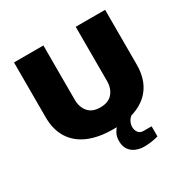

<svg xmlns="http://www.w3.org/2000/svg" viewBox="-196 -863 1226 1250"><g transform="rotate(-30 416.5 -238.5)"><path d="M417 12Q309 12 232.5 -20.5Q156 -53 115 -117.5Q74 -182 74 -277V-688H295V-280Q295 -225 325 -189Q355 -153 416 -153Q477 -153 507.5 -189Q538 -225 538 -280V-688H759V-277Q759 -182 718.5 -117.5Q678 -53 601.5 -20.5Q525 12 417 12ZM536 211Q504 211 475 199.5Q446 188 428 163Q410 138 410 97Q410 60 426.5 34.5Q443 9 460 -12H566V-8Q548 4 539 23.5Q530 43 530 62Q530 85 543 102.5Q556 120 582 120H642V196Q619 203 590 207Q561 211 536 211Z"/></g></svg>

Font: Archivo SemiBold Black
Style: Regular
Weight: 900
Version: Version 2.001